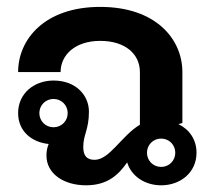

<svg xmlns="http://www.w3.org/2000/svg" viewBox="-20 -537 632 565"><path d="M137.5 -245.8C160.8 -245.8 179.2 -227.5 179.2 -204.2C179.2 -180.8 160.8 -162.5 137.5 -162.5C114.2 -162.5 95.8 -180.8 95.8 -204.2C95.8 -227.5 114.2 -245.8 137.5 -245.8ZM454.2 -129.2C477.5 -129.2 495.8 -110.8 495.8 -87.5C495.8 -64.2 477.5 -45.8 454.2 -45.8C430.8 -45.8 412.5 -64.2 412.5 -87.5C412.5 -110.8 430.8 -129.2 454.2 -129.2ZM137.5 -300C80.8 -300 33.3 -262.5 33.3 -204.2C33.3 -150.8 73.3 -118.3 123.3 -113.3C119.2 -104.2 116.7 -92.5 116.7 -79.2C116.7 -25.8 167.5 8.3 233.3 8.3C299.2 8.3 330.8 -25.8 354.2 -59.2C366.7 -17.5 407.5 8.3 454.2 8.3C510.8 8.3 558.3 -29.2 558.3 -87.5C558.3 -126.7 536.7 -156.7 505 -171.7L516.7 -175V-325C516.7 -420.8 440 -516.7 275 -516.7C110 -516.7 33.3 -420 33.3 -325H158.3C158.3 -375 200.8 -416.7 275 -416.7C349.2 -416.7 391.7 -377.5 391.7 -325V-170C337.5 -137.5 302.5 -66.7 258.3 -66.7C236.7 -66.7 225 -77.5 225 -104.2C225 -140.8 241.7 -155.8 241.7 -208.3C241.7 -256.7 203.3 -300 137.5 -300Z"/></svg>

Font: BoonHome
Style: Bold
Weight: 700
Designer: Sungsit Sawaiwan
Foundry: Sungsit Sawaiwan
Version: Version 0.2